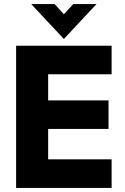

<svg xmlns="http://www.w3.org/2000/svg" viewBox="-20 -921 613 941"><path d="M59 -697H527V-557H216V-429H512V-289H216V-140H527V0H59ZM133 -901H248L293 -851L339 -901H453L293 -730Z"/></svg>

Font: HK Grotesk Black
Style: Regular
Weight: 900
Designer: Alfredo Marco Pradil
Foundry: Hanken Design Co.
Version: Version 3.001